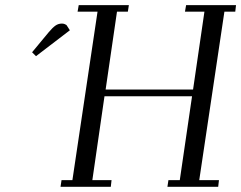

<svg xmlns="http://www.w3.org/2000/svg" viewBox="-20 -722 932 742"><path d="M104 -520 168 -597.2Q183.6 -615.7 194.6 -623.3Q205.6 -630.9 219.2 -630.9Q224.6 -630.9 229.2 -629.2Q233.9 -627.4 235.8 -626L237.8 -624L250 -605L119.1 -504.9ZM213.9 0 217.8 -25.9H259.8L356.9 -676.8H279.8L284.2 -702.1H478L474.1 -676.8H432.1L388.2 -376H726.1L770 -676.8H694.8L699.2 -702.1H892.1L889.2 -676.8H847.2L750 -25.9H826.2L823.2 0H627L630.9 -25.9H674.8L722.2 -350.1H383.8L336.9 -25.9H411.1L408.2 0Z"/></svg>

Font: Dehuti
Style: Italic
Weight: 400
Version: Version 1.2